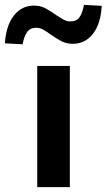

<svg xmlns="http://www.w3.org/2000/svg" viewBox="-75 -769 438 789"><path d="M78 0V-498H212V0ZM18 -587 -55 -591Q-50 -664 -18 -705Q14 -746 65 -746Q91 -746 111.5 -735Q132 -724 153 -709Q171 -697 185 -689Q199 -681 214 -681Q240 -681 252 -698.5Q264 -716 270 -749L343 -745Q339 -671 307 -630Q275 -589 224 -589Q198 -589 177 -600Q156 -611 135 -626Q117 -639 103 -647Q89 -655 74 -655Q49 -655 36.5 -637.5Q24 -620 18 -587Z"/></svg>

Font: Nunito Sans 8pt
Style: Bold
Weight: 700
Version: Version 3.101;gftools[0.9.27]